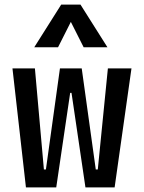

<svg xmlns="http://www.w3.org/2000/svg" viewBox="-20 -815 626 835"><path d="M351.6 0 291 -411.1H283.2L240.7 -517.6H335.4L396.5 -78.1H405.3L449.2 -517.6H551.8L478.5 0ZM92.8 0 34.2 -517.6H131.8L170.9 -78.1H179.7L240.7 -517.6H335.4L292 -411.1H285.2L224.6 0ZM128.9 -609.4 246.1 -794.9H330.1L447.3 -609.4H343.8L283.2 -729.5H293L232.4 -609.4Z"/></svg>

Font: Cascadia Code PL
Style: Regular
Weight: 400
Monospace: yes
Designer: Aaron Bell
Foundry: Saja Typeworks
Version: Version 2102.003